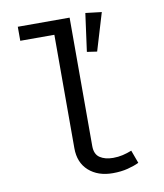

<svg xmlns="http://www.w3.org/2000/svg" viewBox="-86 -837 787 919"><g transform="rotate(-10 307.5 -377.0)"><path d="M313.3 -757.4V-133.3Q313.3 -93.3 338.2 -76.7Q363.1 -60 402.6 -60Q426.7 -60 449 -65.1Q471.3 -70.3 493.3 -79L516.4 -15.9Q494.4 -5.1 461.8 3.3Q429.2 11.8 388.2 11.8Q316.4 11.8 271.8 -27.9Q227.2 -67.7 227.2 -137.9V-689.2H61.5V-757.4ZM391.3 -766.2 469.7 -756.9 414.9 -574.4 366.2 -581.5Z"/></g></svg>

Font: FiraCode Nerd Font Mono
Style: Regular
Weight: 400
Monospace: yes
Designer: Carrois Corporate, Edenspiekermann AG, Nikita Prokopov
Foundry: Carrois Corporate, Edenspiekermann AG, Nikita Prokopov
Version: Version 6.002;Nerd Fonts 3.4.0